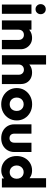

<svg xmlns="http://www.w3.org/2000/svg" viewBox="1169 -1935 777 3155"><g transform="rotate(90 1557.5 -357.5)"><path d="M54 0V-486H207V0ZM131 -553Q95 -553 71.5 -577.5Q48 -602 48 -637Q48 -673 71.5 -697Q95 -721 131 -721Q167 -721 190 -697Q213 -673 213 -637Q213 -602 190 -577.5Q167 -553 131 -553Z M636 0V-277Q636 -315 612.5 -338.5Q589 -362 553 -362Q528 -362 509 -351.5Q490 -341 479 -321.5Q468 -302 468 -277L409 -306Q409 -363 434 -406Q459 -449 503.5 -472.5Q548 -496 604 -496Q658 -496 699.5 -470.5Q741 -445 765 -403Q789 -361 789 -311V0ZM315 0V-486H468V0Z M1208 0V-277Q1208 -315 1184.5 -338.5Q1161 -362 1125 -362Q1100 -362 1081 -351.5Q1062 -341 1051 -321.5Q1040 -302 1040 -277L981 -306Q981 -363 1005 -406Q1029 -449 1072 -472.5Q1115 -496 1171 -496Q1228 -496 1271 -472.5Q1314 -449 1337.5 -407.5Q1361 -366 1361 -311V0ZM887 0V-726H1040V0Z M1693 11Q1618 11 1557.5 -22.5Q1497 -56 1462 -114Q1427 -172 1427 -244Q1427 -316 1462 -373Q1497 -430 1557 -463.5Q1617 -497 1693 -497Q1769 -497 1829 -464Q1889 -431 1924 -373.5Q1959 -316 1959 -244Q1959 -172 1924 -114Q1889 -56 1829 -22.5Q1769 11 1693 11ZM1693 -128Q1726 -128 1751 -142.5Q1776 -157 1789.5 -183.5Q1803 -210 1803 -244Q1803 -278 1789 -303.5Q1775 -329 1750.5 -343.5Q1726 -358 1693 -358Q1661 -358 1636 -343.5Q1611 -329 1597 -303Q1583 -277 1583 -243Q1583 -210 1597 -183.5Q1611 -157 1636 -142.5Q1661 -128 1693 -128Z M2251 11Q2184 11 2132.5 -16.5Q2081 -44 2052 -92.5Q2023 -141 2023 -204V-486H2176V-206Q2176 -181 2184.5 -163Q2193 -145 2210 -135Q2227 -125 2251 -125Q2285 -125 2305 -146.5Q2325 -168 2325 -206V-486H2478V-205Q2478 -141 2449 -92.5Q2420 -44 2369 -16.5Q2318 11 2251 11Z M2781 10Q2712 10 2658.5 -23Q2605 -56 2574.5 -113Q2544 -170 2544 -243Q2544 -316 2574.5 -373Q2605 -430 2658.5 -463Q2712 -496 2781 -496Q2831 -496 2871.5 -477Q2912 -458 2938.5 -424.5Q2965 -391 2968 -348V-143Q2965 -100 2939 -65.5Q2913 -31 2872 -10.5Q2831 10 2781 10ZM2808 -128Q2841 -128 2865 -142.5Q2889 -157 2903 -183Q2917 -209 2917 -243Q2917 -277 2903.5 -302.5Q2890 -328 2865.5 -343Q2841 -358 2809 -358Q2777 -358 2752.5 -343Q2728 -328 2713.5 -302Q2699 -276 2699 -243Q2699 -210 2713 -184Q2727 -158 2752 -143Q2777 -128 2808 -128ZM3061 0H2911V-131L2934 -249L2908 -367V-726H3061Z"/></g></svg>

Font: Outfit Thin
Style: Bold
Weight: 700
Version: Version 1.100;gftools[0.9.27]